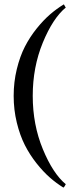

<svg xmlns="http://www.w3.org/2000/svg" viewBox="-20 -730 337 885"><path d="M272.5 134.8Q239.7 114.7 209.5 88.1Q179.2 61.5 148.2 22.5Q117.2 -16.6 94.5 -61.3Q71.8 -106 57.4 -165Q43 -224.1 43 -288.1Q43 -352.1 57.4 -411.1Q71.8 -470.2 94.7 -514.9Q117.7 -559.6 148.9 -598.4Q180.2 -637.2 210.7 -663.6Q241.2 -689.9 274.4 -710Q275.4 -708.5 277.3 -704.8Q279.3 -701.2 280.8 -698.7Q282.2 -696.3 283.2 -695.3Q223.6 -646 177.2 -533.2Q130.9 -420.4 130.9 -288.1Q130.9 -155.3 177.5 -42.5Q224.1 70.3 283.2 119.1Q277.3 131.3 272.5 134.8Z"/></svg>

Font: Comprehension SemiBold
Style: Regular
Weight: 600
Designer: Alfredo Marco Pradil
Foundry: Alfredo Marco Pradil
Version: 1.0